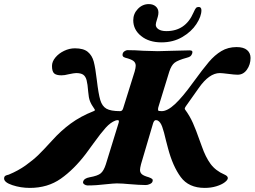

<svg xmlns="http://www.w3.org/2000/svg" viewBox="-90 -900 1244 938"><path d="M-70 -28Q-70 -36 -66 -39.5Q-62 -43 -56 -44.5Q-50 -46 -47 -47Q-1 -66 36 -92.5Q73 -119 98.5 -144Q124 -169 164 -213Q207 -261 255.5 -296.5Q304 -332 365 -356Q371 -358 373 -360.5Q375 -363 371 -368Q356 -389 349.5 -406Q343 -423 341 -451Q338 -490 333 -508.5Q328 -527 316.5 -535Q305 -543 282 -543Q272 -543 244 -537Q226 -532 210 -532Q185 -532 174.5 -541.5Q164 -551 164 -578Q164 -599 180.5 -619Q197 -639 223 -651.5Q249 -664 276 -664Q318 -664 339 -646.5Q360 -629 368 -599Q376 -569 383 -509Q391 -441 400 -411Q409 -381 430 -369Q451 -357 497 -357Q508 -357 512 -372L568 -551Q573 -569 573 -579Q573 -594 561.5 -602.5Q550 -611 522 -618Q504 -623 510 -640Q512 -646 519.5 -650.5Q527 -655 533 -655Q570 -655 610 -652Q662 -650 681 -650Q700 -650 756 -652Q816 -654 837 -654Q854 -654 849 -639Q846 -630 840.5 -625.5Q835 -621 823 -618Q779 -606 763 -593.5Q747 -581 737 -550L685 -381Q682 -372 682 -366Q682 -359 686 -358Q690 -357 700 -357Q728 -357 765 -391.5Q802 -426 851 -494Q902 -564 930.5 -597.5Q959 -631 991.5 -650.5Q1024 -670 1066 -670Q1100 -670 1117 -655.5Q1134 -641 1134 -617Q1134 -585 1116.5 -560Q1099 -535 1071 -535Q1056 -535 1026 -539Q994 -543 984 -543Q932 -543 881 -470L852 -429L818 -381Q814 -375 813 -371.5Q812 -368 814 -365Q837 -334 852.5 -299Q868 -264 885 -215L896 -185Q914 -133 938.5 -99.5Q963 -66 1007 -47Q1023 -40 1023 -30Q1023 -21 1008 -9.5Q993 2 967 10Q941 18 910 18Q832 18 793 -35Q754 -88 731 -175L721 -213Q711 -257 702.5 -280.5Q694 -304 681 -311Q677 -313 671 -313Q663 -313 658 -298L599 -98Q594 -78 594 -70Q594 -57 603 -49Q612 -41 637 -34Q648 -30 653 -26Q658 -22 655 -13Q653 -6 642.5 -1Q632 4 622 4Q594 4 534 -1Q524 -2 510.5 -3Q497 -4 481 -4Q467 -4 429 0Q381 6 338 6Q329 6 321.5 0.5Q314 -5 316 -12Q320 -29 348 -34Q388 -41 402.5 -53.5Q417 -66 427 -97L489 -298Q494 -313 486 -313Q480 -313 474 -311Q450 -302 426.5 -276Q403 -250 367 -200Q343 -166 329 -148Q271 -72 207 -27Q143 18 56 18Q11 18 -29.5 4.5Q-70 -9 -70 -28ZM561 -801Q561 -833 583.5 -856.5Q606 -880 637 -880Q658 -880 671 -868.5Q684 -857 684 -839Q684 -829 681 -818.5Q678 -808 677 -805Q671 -787 671 -779Q671 -766 684.5 -757Q698 -748 723 -748Q816 -748 855 -838Q863 -856 867.5 -861Q872 -866 881 -866Q887 -866 890.5 -862Q894 -858 894 -850Q894 -820 869.5 -782.5Q845 -745 800.5 -719Q756 -693 699 -693Q638 -693 599.5 -724Q561 -755 561 -801Z"/></svg>

Font: EB Garamond ExtraBold
Style: Italic
Weight: 800
Italic angle: -17.2°
Designer: Georg Duffner and Octavio Pardo
Foundry: Georg Duffner
Version: Version 1.000